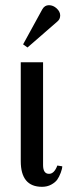

<svg xmlns="http://www.w3.org/2000/svg" viewBox="-20 -710 265 740"><path d="M169 -40Q189 -40 201 -72L220 -69Q220 -60 214 -44Q208 -28 200.5 -17.5Q193 -7 177.5 1.5Q162 10 142 10Q60 10 60 -89V-470H146V-74Q146 -40 169 -40ZM143 -674Q152 -690 168.5 -690Q185 -690 198.5 -677.5Q212 -665 212 -650.5Q212 -636 201 -627L86 -527L69 -539Z"/></svg>

Font: Trochut
Style: Regular
Weight: 400
Designer: Andreu Balius
Foundry: Andreu Balius
Version: Version 1.001